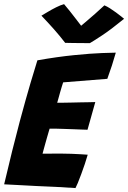

<svg xmlns="http://www.w3.org/2000/svg" viewBox="-30 -924 634 950"><path d="M343.5 6.5Q295.5 3.5 248.2 0.8Q201 -2 152 -3.5Q112.5 -5.5 71.5 -7.8Q30.5 -10 -9.5 -12Q10 -96 29.8 -175.2Q49.5 -254.5 68 -324Q98 -435.5 121 -513.5Q144 -591.5 155 -625.5Q254 -643 336.8 -651.2Q419.5 -659.5 474.5 -661.5Q529.5 -663.5 543 -663.5Q534 -631.5 523.8 -600Q513.5 -568.5 501 -534L282.5 -516.5Q280 -510 276 -496.2Q272 -482.5 267.2 -466.2Q262.5 -450 258.8 -436Q255 -422 253 -415.5Q265 -415.5 283.2 -415.8Q301.5 -416 323.2 -416.5Q345 -417 367.2 -417.5Q389.5 -418 408.8 -418.2Q428 -418.5 441.5 -419L403 -282Q396.5 -282 377.8 -282.8Q359 -283.5 334.5 -284.5Q310 -285.5 285.2 -286.2Q260.5 -287 241.8 -287.5Q223 -288 215.5 -287.5Q214 -282.5 210.5 -270.8Q207 -259 202.8 -244.2Q198.5 -229.5 194.2 -213.8Q190 -198 186.2 -184.8Q182.5 -171.5 180.5 -163.5Q187 -163.5 215.5 -163.8Q244 -164 274 -164Q299 -164 323.8 -163Q348.5 -162 369.5 -160.8Q390.5 -159.5 404 -158.5Q398.5 -138.5 389.8 -112.8Q381 -87 371.8 -62Q362.5 -37 354.8 -18.2Q347 0.5 343.5 6.5ZM486.5 -897.5Q499 -892.5 514.2 -882.8Q529.5 -873 544.2 -862.2Q559 -851.5 570 -842.5Q581 -833.5 584 -831Q518.5 -777.5 475.2 -749Q432 -720.5 414.5 -710.5Q404 -710.5 381 -710.8Q358 -711 333.2 -711.2Q308.5 -711.5 292.5 -712Q265.5 -747 236.5 -779.8Q207.5 -812.5 175 -846.5Q187 -853.5 206.5 -865.2Q226 -877 248 -888Q270 -899 287 -903.5Q301.5 -886.5 315.5 -869Q329.5 -851.5 341.2 -836Q353 -820.5 362 -809Q371 -797.5 374.5 -792.5H366.5Q374 -798.5 394.8 -816.2Q415.5 -834 440.8 -856Q466 -878 486.5 -897.5Z"/></svg>

Font: Grandstander Thin
Style: Bold Italic
Weight: 700
Italic angle: -15°
Version: Version 1.200